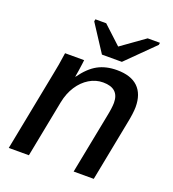

<svg xmlns="http://www.w3.org/2000/svg" viewBox="-134 -836 842 937"><g transform="rotate(20 287.0 -367.0)"><path d="M180.2 -295.9 122.6 0H18.1L99.1 -415.5Q104 -437.5 108.6 -465.6Q113.3 -493.7 118.2 -528.3H217.3Q217.3 -524.9 214.8 -507.6Q212.4 -490.2 209.5 -470.2Q206.5 -450.2 204.1 -438H205.6Q244.6 -492.2 286.6 -514.9Q328.6 -537.6 385.3 -537.6Q458 -537.6 494.9 -502Q531.7 -466.3 531.7 -398.9Q531.7 -384.3 528.8 -362.1Q525.9 -339.8 521.5 -318.8L459.5 0H355L415 -306.6Q425.3 -356.4 425.3 -382.3Q425.3 -458 342.3 -458Q304.2 -458 270.8 -437.7Q237.3 -417.5 213.6 -381.1Q189.9 -344.7 180.2 -295.9ZM534.2 -723.1 393.1 -583.5H289.6L198.7 -723.1L200.7 -734.4H256.8L350.1 -647.9H351.1L472.2 -734.4H536.1Z"/></g></svg>

Font: Arimo Medium
Style: Italic
Weight: 500
Italic angle: -12°
Designer: Steve Matteson
Foundry: Monotype Imaging Inc.
Version: Version 1.33